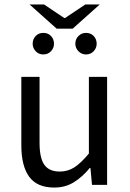

<svg xmlns="http://www.w3.org/2000/svg" viewBox="-20 -832 584 864"><path d="M224 12Q147 12 111.5 -36.5Q76 -85 76 -178V-486H158V-189Q158 -121 179.5 -90.5Q201 -60 249 -60Q286 -60 315.5 -79.5Q345 -99 380 -141V-486H462V0H394L387 -76H384Q351 -36 312.5 -12Q274 12 224 12ZM175 -587Q154 -587 140.5 -601.5Q127 -616 127 -635Q127 -656 140.5 -670Q154 -684 175 -684Q196 -684 209.5 -670Q223 -656 223 -635Q223 -616 209.5 -601.5Q196 -587 175 -587ZM367 -587Q347 -587 333 -601.5Q319 -616 319 -635Q319 -656 333 -670Q347 -684 367 -684Q388 -684 401.5 -670Q415 -656 415 -635Q415 -616 401.5 -601.5Q388 -587 367 -587ZM235 -703 113 -812H178L269 -751H273L364 -812H429L307 -703Z"/></svg>

Font: Source Sans 3 ExtraLight
Style: Regular
Weight: 400
Version: Version 3.052;hotconv 1.1.0;makeotfexe 2.6.0